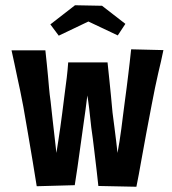

<svg xmlns="http://www.w3.org/2000/svg" viewBox="-20 -708 657 732"><path d="M120 2Q113 -43 104.5 -93.5Q96 -144 87 -197Q78 -250 69 -301Q63 -334 57 -362Q51 -390 45.5 -415.5Q40 -441 35 -465.5Q30 -490 24 -516H153Q156 -488 158.5 -464Q161 -440 163 -418Q165 -396 167 -372.5Q169 -349 173 -321Q177 -286 180.5 -252.5Q184 -219 188 -187Q192 -155 195 -125Q199 -148 202.5 -172.5Q206 -197 210 -223Q214 -249 217 -275Q222 -317 226.5 -350Q231 -383 234.5 -412Q238 -441 240 -470H390Q394 -433 397 -403Q400 -373 403 -343.5Q406 -314 409 -279Q413 -249 416.5 -221Q420 -193 423 -169Q426 -145 428 -125Q432 -145 435.5 -168.5Q439 -192 442.5 -216.5Q446 -241 449 -268Q452 -295 456 -322Q460 -350 463 -375Q466 -400 469 -423.5Q472 -447 474.5 -470Q477 -493 480 -520L603 -517Q599 -497 594 -475Q589 -453 583 -428Q577 -403 571 -373Q565 -343 558 -307Q548 -254 537.5 -199Q527 -144 518 -92Q509 -40 500 4L355 1Q353 -21 348.5 -57.5Q344 -94 339 -137.5Q334 -181 328 -222Q324 -262 320 -294.5Q316 -327 313 -344Q310 -319 306 -289Q302 -259 297 -225Q290 -175 285 -139Q280 -103 275.5 -71Q271 -39 265 -2ZM429 -573 317 -626 204 -572 172 -615 266 -688 369 -686 458 -617Z"/></svg>

Font: Truculenta ExtraBold
Style: Regular
Weight: 800
Version: Version 1.002